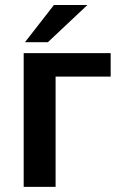

<svg xmlns="http://www.w3.org/2000/svg" viewBox="-20 -726 450 746"><path d="M196 0H72V-519.5H410V-428.5H196ZM166 -562H77L189.5 -706.5H319.5Z"/></svg>

Font: Acari Sans
Style: Bold
Weight: 700
Designer: Alfredo Marco Pradil and Stefan Peev (font) & Cristiano Sobral (main changes)
Foundry: Alfredo Marco Pradil and Stefan Peev (font) & Cristiano Sobral (main changes)
Version: Version 1.063; ttfautohint (v1.8.3)